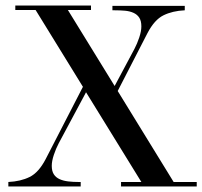

<svg xmlns="http://www.w3.org/2000/svg" viewBox="-20 -670 727 690"><path d="M644 -633Q600 -631 567.5 -615Q535 -599 510 -551L403 -343L604 -16H687V0H415V-16H488L287 -342L289 -338L191 -155Q181 -136 173.5 -113.5Q166 -91 166 -74Q166 -55 173.5 -43.5Q181 -32 194.5 -26Q208 -20 225.5 -18Q243 -16 262 -16H270V0H10V-16Q54 -18 86.5 -34Q119 -50 144 -98L278 -358L108 -634H35V-650H307V-634H224L392 -361L463 -494Q473 -513 480.5 -535.5Q488 -558 488 -575Q488 -595 480.5 -606.5Q473 -618 459.5 -624Q446 -630 429 -631.5Q412 -633 392 -633H384V-649H644Z"/></svg>

Font: Elsie
Style: Regular
Weight: 400
Designer: Alejandro Inler
Foundry: Alejandro Inler
Version: 1.001